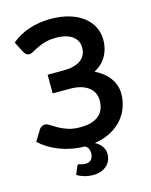

<svg xmlns="http://www.w3.org/2000/svg" viewBox="-132 -815 845 1073"><g transform="rotate(-15 291.0 -279.0)"><path d="M39 -655Q81 -691 138.8 -711Q196.5 -731 267 -731Q325.5 -731 372.8 -717Q420 -703 453 -677.8Q486 -652.5 503.8 -617.8Q521.5 -583 521.5 -541.5Q521.5 -490.5 498.2 -449.2Q475 -408 428 -382.5Q453 -370.5 473.8 -354.2Q494.5 -338 509.2 -318.2Q524 -298.5 532.2 -275.5Q540.5 -252.5 540.5 -226.5Q540.5 -183 526.2 -144.8Q512 -106.5 484.5 -76.2Q457 -46 417.2 -25.2Q377.5 -4.5 326 3Q351.5 16 365.2 36Q379 56 379 79Q379 99.5 371.8 116.8Q364.5 134 350.8 146.5Q337 159 317.2 166.2Q297.5 173.5 273 173.5Q245 173.5 220.2 166.2Q195.5 159 179.5 148L198 102.5Q201 94.5 210 94.5Q212.5 94.5 215.2 95.5Q218 96.5 221.8 98Q225.5 99.5 231.5 100.5Q237.5 101.5 247 101.5Q269.5 101.5 280.8 87.5Q292 73.5 292 54Q292 39.5 287 26.8Q282 14 266.5 7Q229 7 192.8 0Q156.5 -7 123.8 -19.5Q91 -32 62.5 -49.5Q34 -67 11.5 -88L51 -152.5Q56.5 -159.5 64.2 -164.2Q72 -169 81.5 -169Q94.5 -169 110 -158.8Q125.5 -148.5 147.5 -136Q169.5 -123.5 199.8 -113.2Q230 -103 272.5 -103Q340 -103 377 -132Q414 -161 414 -221Q414 -245.5 404 -265Q394 -284.5 375.5 -298Q357 -311.5 330.8 -318.8Q304.5 -326 272.5 -326H170.5L170 -434H263Q325.5 -434 360.8 -458.8Q396 -483.5 396 -530.5Q396 -572 362.8 -596.8Q329.5 -621.5 266.5 -621.5Q230 -621.5 203.8 -613.5Q177.5 -605.5 158.2 -596.2Q139 -587 125.8 -579Q112.5 -571 102 -571Q92 -571 85 -576Q78 -581 72 -591Z"/></g></svg>

Font: Lato
Style: Bold
Weight: 700
Designer: Lukasz Dziedzic with Adam Twardoch and Botio Nikoltchev
Foundry: tyPoland Lukasz Dziedzic
Version: Version 2.010; 2014-09-01; http://www.latofonts.com/; ttfaut